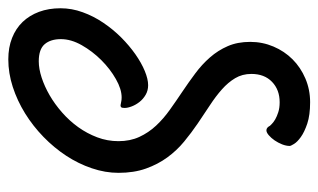

<svg xmlns="http://www.w3.org/2000/svg" viewBox="-176 -574 785 474"><g transform="rotate(-90 217.0 -336.5)"><path d="M202.1 36.1Q170.4 36.1 149.4 29.1Q128.4 22 116.2 13.2Q104 4.4 99.1 -3.7Q94.2 -11.7 94.2 -14.2Q94.2 -22.9 98.1 -33Q102.1 -43 107.9 -51.5Q113.8 -60.1 120.6 -65.9Q127.4 -71.8 132.8 -71.8Q139.6 -71.8 144 -63Q145 -62 148.9 -58.1Q152.8 -54.2 159.9 -50Q167 -45.9 177.5 -42.5Q188 -39.1 202.1 -39.1Q232.9 -39.1 252.4 -57.9Q272 -76.7 272 -108.9Q272 -131.3 261.5 -148.9Q251 -166.5 233.9 -181.6Q216.8 -196.8 194.8 -211.2Q172.9 -225.6 149.9 -241.2Q127 -256.8 105 -274.9Q83 -293 65.9 -316.4Q48.8 -339.8 38.3 -369.4Q27.8 -398.9 27.8 -437Q27.8 -469.7 39.1 -502.9Q50.3 -536.1 70.1 -566.2Q89.8 -596.2 116.7 -622.3Q143.6 -648.4 174.8 -667.7Q206.1 -687 240 -698Q273.9 -709 308.1 -709Q337.4 -709 360.8 -699.7Q384.3 -690.4 400.4 -673.6Q416.5 -656.7 425.3 -633.1Q434.1 -609.4 434.1 -580.1Q434.1 -552.2 424.3 -525.4Q414.6 -498.5 398.4 -474.6Q382.3 -450.7 362.1 -430.4Q341.8 -410.2 320.6 -395.3Q299.3 -380.4 279.3 -372.1Q259.3 -363.8 244.1 -363.8Q231 -363.8 220.5 -369.9Q210 -376 202.9 -385Q195.8 -394 191.9 -404.1Q188 -414.1 188 -421.9Q188 -428.2 189.7 -430.2Q191.4 -432.1 194.6 -431.9Q197.8 -431.6 202.6 -430.4Q207.5 -429.2 213.9 -429.2Q234.4 -429.2 259.3 -443.4Q284.2 -457.5 306.2 -479.5Q328.1 -501.5 343 -527.8Q357.9 -554.2 357.9 -579.1Q357.9 -604.5 345.5 -619.1Q333 -633.8 303.2 -633.8Q284.7 -633.8 262.9 -626.7Q241.2 -619.6 219.2 -606.9Q197.3 -594.2 176.8 -576.2Q156.2 -558.1 140.6 -536.4Q125 -514.6 115.5 -489.5Q106 -464.4 106 -437Q106 -408.2 116.5 -385.5Q127 -362.8 144.3 -344.2Q161.6 -325.7 183.6 -310.1Q205.6 -294.4 228.5 -279.1Q251.5 -263.7 273.4 -247.3Q295.4 -231 312.7 -211.2Q330.1 -191.4 340.6 -167.2Q351.1 -143.1 351.1 -111.8Q351.1 -81.5 339.6 -54.4Q328.1 -27.3 308.1 -7.3Q288.1 12.7 260.7 24.4Q233.4 36.1 202.1 36.1Z"/></g></svg>

Font: Grand Hotel
Style: Regular
Weight: 400
Designer: Brian J. Bonislawsky & Jim Lyles for Astigmatic (AOETI)
Foundry: Astigmatic (AOETI)
Version: Version 001.000